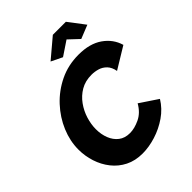

<svg xmlns="http://www.w3.org/2000/svg" viewBox="-252 -1054 1199 1199"><g transform="rotate(-45 347.0 -454.5)"><path d="M300 6Q235 6 185.5 -19Q136 -44 102 -87Q68 -130 50.5 -184Q33 -238 33 -295Q33 -370 64 -444Q95 -518 151.5 -579Q208 -640 284.5 -677Q361 -714 453 -714Q551 -714 612.5 -671Q674 -628 694 -559L551 -472Q544 -510 523.5 -531Q503 -552 476 -560Q449 -568 421 -568Q366 -568 325 -544Q284 -520 256 -481Q228 -442 214 -396.5Q200 -351 200 -308Q200 -262 215 -224Q230 -186 259.5 -163Q289 -140 334 -140Q375 -140 422 -162.5Q469 -185 499 -238L617 -159Q584 -105 531 -68.5Q478 -32 417 -13Q356 6 300 6ZM299 -807 427 -915H542L624 -807L534 -771L467 -834L373 -771Z"/></g></svg>

Font: Raleway ExtraBold
Style: Italic
Weight: 800
Italic angle: -12°
Designer: Matt McInerney, Pablo Impallari, Rodrigo Fuenzalida
Foundry: Matt McInerney, Pablo Impallari, Rodrigo Fuenzalida
Version: Version 4.026